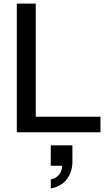

<svg xmlns="http://www.w3.org/2000/svg" viewBox="-20 -740 629 1074"><path d="M74 0V-720H180V0ZM126 0V-87H542V0ZM264 314V264Q295 257 311.5 236Q328 215 328 180L365 187H264V73H385V164Q385 221 354 262Q323 303 264 314Z"/></svg>

Font: Instrument Sans Medium
Style: Regular
Weight: 500
Designer: Rodrigo Fuenzalida
Foundry: fragTYPE
Version: Version 1.000;gftools[0.9.28]